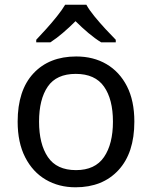

<svg xmlns="http://www.w3.org/2000/svg" viewBox="-20 -786 645 816"><path d="M551 -269Q551 -136 483.5 -63Q416 10 301 10Q230 10 174.5 -22.5Q119 -55 87 -117.5Q55 -180 55 -269Q55 -402 122 -474Q189 -546 304 -546Q377 -546 432.5 -513.5Q488 -481 519.5 -419.5Q551 -358 551 -269ZM146 -269Q146 -174 183.5 -118.5Q221 -63 303 -63Q384 -63 422 -118.5Q460 -174 460 -269Q460 -364 422 -418Q384 -472 302 -472Q220 -472 183 -418Q146 -364 146 -269ZM347 -766Q359 -744 381.5 -716.5Q404 -689 428.5 -662.5Q453 -636 472 -617V-606H410Q384 -622 356 -645.5Q328 -669 301 -696Q274 -669 247 -646Q220 -623 194 -606H134V-617Q153 -637 176.5 -663Q200 -689 222 -716.5Q244 -744 257 -766Z"/></svg>

Font: Noto Sans Bengali UI
Style: Regular
Weight: 400
Designer: Jelle Bosma - Monotype Design Team
Foundry: Monotype Imaging Inc.
Version: Version 2.003; ttfautohint (v1.8.4.7-5d5b)